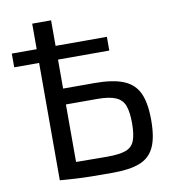

<svg xmlns="http://www.w3.org/2000/svg" viewBox="-83 -801 785 881"><g transform="rotate(-10 310.0 -361.0)"><path d="M373 8Q316 8 275.5 7.5Q235 7 201 5Q167 3 129 0L142 -72Q164 -71 222 -70Q280 -69 360 -69Q415 -69 445 -79.5Q475 -90 486.5 -119Q498 -148 498 -201Q498 -251 487.5 -281Q477 -311 447 -324.5Q417 -338 360 -338H141V-412H360Q446 -412 495.5 -391.5Q545 -371 566 -325Q587 -279 587 -200Q587 -118 565.5 -73Q544 -28 497 -10Q450 8 373 8ZM126 0V-730H214V0ZM10 -547V-611H453V-547Z"/></g></svg>

Font: Exo 2
Style: Regular
Weight: 400
Designer: Natanael Gama
Foundry: Natanael Gama
Version: Version 2.010